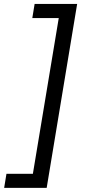

<svg xmlns="http://www.w3.org/2000/svg" viewBox="-56 -781 438 949"><path d="M325.3 -761.4 174.7 147.7H-35.5L-24.1 78.1H106.5L234.4 -691.8H103.7L115.1 -761.4Z"/></svg>

Font: Inter P
Style: Italic
Weight: 400
Italic angle: -9.40001°
Designer: Rasmus Andersson
Foundry: rsms
Version: Version 3.018;git-588b23468